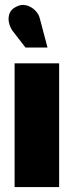

<svg xmlns="http://www.w3.org/2000/svg" viewBox="-20 -756 298 776"><path d="M141 -681Q137 -699 122 -714Q107 -729 86.5 -734.5Q66 -740 44 -728Q24 -718 18 -700Q12 -682 16.5 -663.5Q21 -645 31 -631L83 -564H172ZM39 0H219V-500H39Z"/></svg>

Font: Advent Pro Black
Style: Regular
Weight: 900
Version: Version 3.000